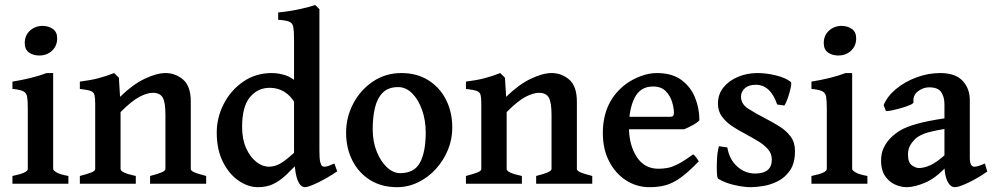

<svg xmlns="http://www.w3.org/2000/svg" viewBox="-20 -736 3978 769"><path d="M209 -582.5Q209 -552.2 188.5 -533Q168 -513.7 137.2 -513.7Q112.8 -513.7 95.9 -525.9Q79.1 -538.1 79.1 -563.5Q79.1 -594.2 100.1 -613.3Q121.1 -632.3 150.9 -632.3Q174.3 -632.3 191.7 -620.1Q209 -607.9 209 -582.5ZM29.8 0V-31.2Q91.3 -43.5 91.3 -59.1V-301.3Q91.3 -333 88.6 -348.6Q85.9 -364.3 73 -370.6Q60.1 -377 29.8 -379.9V-409.2Q66.9 -415 101.8 -423.6Q136.7 -432.1 166.5 -443.4H192.9V-59.1Q192.9 -53.7 206.8 -45.4Q220.7 -37.1 253.9 -31.2V0Z M581.1 0V-31.2Q614.3 -39.6 628.4 -46.1Q642.6 -52.7 642.6 -59.1V-275.9Q642.6 -327.6 631.3 -345.9Q620.1 -364.3 592.3 -364.3Q569.3 -364.3 538.1 -347.9Q506.8 -331.5 462.9 -287.1V-59.1Q462.9 -43.9 523.9 -31.2V0H299.8V-31.2Q330.1 -39.1 345.7 -45.2Q361.3 -51.3 361.3 -59.1V-320.3Q361.3 -344.2 358.4 -355.7Q355.5 -367.2 342.8 -371.8Q330.1 -376.5 299.8 -379.9V-409.2Q340.8 -414.1 373 -422.4Q405.3 -430.7 437 -443.4L456.1 -424.8L460.9 -348.1Q511.2 -397.5 559.3 -420.4Q607.4 -443.4 643.1 -443.4Q682.6 -443.4 713.4 -417.2Q744.1 -391.1 744.1 -328.6V-59.1Q744.1 -52.7 756.8 -46.6Q769.5 -40.5 805.7 -31.2V0Z M1330.6 -49.8Q1288.6 -21.5 1251.5 -3.9Q1214.4 13.7 1202.1 13.7Q1157.7 13.7 1157.7 -136.7V-577.6Q1157.7 -611.3 1154.8 -627.4Q1151.9 -643.6 1138.4 -649.2Q1125 -654.8 1094.2 -656.7V-686Q1142.1 -690.9 1180.4 -699.5Q1218.8 -708 1242.7 -715.8L1259.3 -699.2V-134.3Q1259.3 -101.6 1262.2 -88.6Q1265.1 -75.7 1270 -71.3Q1274.9 -67.4 1284.4 -68.6Q1293.9 -69.8 1319.3 -81.1ZM1191.4 -103.5Q1155.3 -63 1127.9 -37.1Q1100.6 -11.2 1074 1.2Q1047.4 13.7 1013.2 13.7Q973.6 13.7 935.5 -12.5Q897.5 -38.6 872.8 -87.6Q848.1 -136.7 848.1 -205.1Q848.1 -265.1 876.2 -319.8Q904.3 -374.5 954.1 -408.9Q1003.9 -443.4 1068.8 -443.4Q1096.2 -443.4 1124.3 -434.1Q1152.3 -424.8 1188 -391.1Q1188 -363.3 1181.9 -347.7Q1175.8 -332 1161.1 -323.2Q1145 -352.1 1118.9 -368.2Q1092.8 -384.3 1060.5 -384.3Q1012.2 -384.3 981 -346.7Q949.7 -309.1 949.7 -228Q949.7 -178.2 965.8 -142.6Q981.9 -106.9 1006.6 -87.6Q1031.2 -68.4 1056.6 -68.4Q1085.9 -68.4 1112.8 -87.2Q1139.6 -106 1171.9 -137.2Q1177.7 -134.3 1184.1 -120.6Q1190.4 -106.9 1191.4 -103.5Z M1791.5 -224.1Q1791.5 -178.2 1773.9 -135.5Q1756.3 -92.8 1725.6 -59.1Q1694.8 -25.4 1654.8 -5.9Q1614.7 13.7 1570.3 13.7Q1508.3 13.7 1462.4 -14.9Q1416.5 -43.5 1391.4 -93Q1366.2 -142.6 1366.2 -205.1Q1366.2 -266.6 1394.8 -321Q1423.3 -375.5 1473.6 -409.4Q1523.9 -443.4 1587.9 -443.4Q1649.4 -443.4 1695.3 -414.8Q1741.2 -386.2 1766.4 -336.7Q1791.5 -287.1 1791.5 -224.1ZM1685.1 -205.1Q1685.1 -253.4 1670.7 -294.9Q1656.2 -336.4 1631.1 -361.8Q1606 -387.2 1574.7 -387.2Q1535.2 -387.2 1512.9 -364.7Q1490.7 -342.3 1481.7 -304.2Q1472.7 -266.1 1472.7 -218.3Q1472.7 -169.9 1488.5 -129.9Q1504.4 -89.8 1529.5 -66.2Q1554.7 -42.5 1583 -42.5Q1639.6 -42.5 1662.4 -85.2Q1685.1 -127.9 1685.1 -205.1Z M2127.4 0V-31.2Q2160.6 -39.6 2174.8 -46.1Q2189 -52.7 2189 -59.1V-275.9Q2189 -327.6 2177.7 -345.9Q2166.5 -364.3 2138.7 -364.3Q2115.7 -364.3 2084.5 -347.9Q2053.2 -331.5 2009.3 -287.1V-59.1Q2009.3 -43.9 2070.3 -31.2V0H1846.2V-31.2Q1876.5 -39.1 1892.1 -45.2Q1907.7 -51.3 1907.7 -59.1V-320.3Q1907.7 -344.2 1904.8 -355.7Q1901.9 -367.2 1889.2 -371.8Q1876.5 -376.5 1846.2 -379.9V-409.2Q1887.2 -414.1 1919.4 -422.4Q1951.7 -430.7 1983.4 -443.4L2002.4 -424.8L2007.3 -348.1Q2057.6 -397.5 2105.7 -420.4Q2153.8 -443.4 2189.5 -443.4Q2229 -443.4 2259.8 -417.2Q2290.5 -391.1 2290.5 -328.6V-59.1Q2290.5 -52.7 2303.2 -46.6Q2315.9 -40.5 2352.1 -31.2V0Z M2781.2 -254.4Q2773.4 -245.1 2754.2 -234.6Q2734.9 -224.1 2720.2 -218.3H2446.8L2447.3 -268.1H2661.6Q2671.9 -268.1 2675.5 -271.5Q2679.2 -274.9 2679.2 -284.7Q2679.2 -302.7 2671.9 -327.4Q2664.6 -352.1 2646.5 -370.8Q2628.4 -389.6 2595.7 -389.6Q2544.9 -389.6 2522 -344.7Q2499 -299.8 2499 -227.1Q2499 -156.2 2529.8 -108.2Q2560.5 -60.1 2617.7 -60.1Q2636.7 -60.1 2655 -63.7Q2673.3 -67.4 2697 -79.6Q2720.7 -91.8 2756.3 -117.7Q2762.2 -114.3 2769.5 -104Q2776.9 -93.8 2778.8 -89.8Q2736.8 -46.4 2705.8 -24.2Q2674.8 -2 2645.8 5.9Q2616.7 13.7 2581.5 13.7Q2530.3 13.7 2487.8 -13.4Q2445.3 -40.5 2419.9 -89.4Q2394.5 -138.2 2394.5 -203.1Q2394.5 -332 2490.2 -401.9Q2513.7 -418.5 2546.1 -430.9Q2578.6 -443.4 2611.3 -443.4Q2671.4 -443.4 2708.7 -416Q2746.1 -388.7 2763.7 -345.5Q2781.2 -302.2 2781.2 -254.4Z M3164.1 -130.9Q3164.1 -82 3143.8 -53Q3123.5 -23.9 3094 -9.5Q3064.5 4.9 3035.2 9.3Q3005.9 13.7 2987.3 13.7Q2959.5 13.7 2923.1 5.6Q2886.7 -2.4 2856.4 -20Q2852.5 -22.5 2851.3 -46.1Q2850.1 -69.8 2851.8 -99.6Q2853.5 -129.4 2859.4 -150.4L2893.1 -145.5Q2900.9 -98.1 2932.1 -69.6Q2963.4 -41 3004.4 -41Q3071.3 -41 3071.3 -96.7Q3071.3 -121.1 3055.2 -139.2Q3039.1 -157.2 3013.9 -172.1Q2988.8 -187 2960.9 -202.1Q2935.1 -215.3 2910.9 -231.7Q2886.7 -248 2871.1 -269.8Q2855.5 -291.5 2855.5 -320.8Q2855.5 -358.9 2878.2 -386.5Q2900.9 -414.1 2937 -428.7Q2973.1 -443.4 3013.2 -443.4Q3050.3 -443.4 3088.6 -433.8Q3127 -424.3 3147.5 -407.7Q3150.9 -404.8 3147 -385.3Q3143.1 -365.7 3135.7 -344.2Q3128.4 -322.8 3121.6 -313.5L3092.8 -317.4Q3065.9 -396.5 3006.8 -396.5Q2978.5 -396.5 2963.1 -382.3Q2947.8 -368.2 2947.8 -349.1Q2947.8 -319.3 2976.6 -300.8Q3005.4 -282.2 3051.8 -258.3Q3078.1 -244.6 3104 -228.3Q3129.9 -211.9 3147 -188.7Q3164.1 -165.5 3164.1 -130.9Z M3409.2 -582.5Q3409.2 -552.2 3388.7 -533Q3368.2 -513.7 3337.4 -513.7Q3313 -513.7 3296.1 -525.9Q3279.3 -538.1 3279.3 -563.5Q3279.3 -594.2 3300.3 -613.3Q3321.3 -632.3 3351.1 -632.3Q3374.5 -632.3 3391.8 -620.1Q3409.2 -607.9 3409.2 -582.5ZM3230 0V-31.2Q3291.5 -43.5 3291.5 -59.1V-301.3Q3291.5 -333 3288.8 -348.6Q3286.1 -364.3 3273.2 -370.6Q3260.3 -377 3230 -379.9V-409.2Q3267.1 -415 3302 -423.6Q3336.9 -432.1 3366.7 -443.4H3393.1V-59.1Q3393.1 -53.7 3407 -45.4Q3420.9 -37.1 3454.1 -31.2V0Z M3934.1 -48.8Q3895.5 -22 3857.9 -4.2Q3820.3 13.7 3804.7 13.7Q3786.1 13.7 3774.4 -10.5Q3762.7 -34.7 3762.7 -75.7V-318.8Q3762.7 -348.1 3749.5 -367.4Q3736.3 -386.7 3699.7 -386.2Q3676.3 -385.7 3656 -369.9Q3635.7 -354 3638.7 -326.2Q3639.2 -321.8 3624.5 -315.4Q3609.9 -309.1 3589.4 -303.2Q3568.8 -297.4 3551.3 -293.7Q3533.7 -290 3528.3 -291.5L3519 -314.9Q3533.7 -350.6 3568.8 -379.6Q3604 -408.7 3650.6 -426Q3697.3 -443.4 3745.6 -443.4Q3806.2 -443.4 3835.2 -412.6Q3864.3 -381.8 3864.3 -334.5V-104.5Q3864.3 -68.4 3882.3 -68.4Q3889.2 -68.4 3897.7 -70.8Q3906.2 -73.2 3924.8 -81.1ZM3767.1 -220.2Q3705.1 -210 3680.7 -200.2Q3656.2 -190.4 3643.6 -177.7Q3631.3 -165 3624 -150.9Q3616.7 -136.7 3616.7 -116.7Q3616.7 -84.5 3632.6 -73.7Q3648.4 -63 3660.6 -63Q3680.7 -63 3706.1 -74.2Q3731.4 -85.4 3767.1 -117.7L3771 -69.3Q3728 -22.5 3685.3 -4.4Q3642.6 13.7 3611.8 13.7Q3586.9 13.7 3563.2 2.4Q3539.6 -8.8 3524.2 -32.2Q3508.8 -55.7 3508.8 -91.8Q3508.8 -123.5 3520.3 -146Q3531.7 -168.5 3548.8 -185.1Q3563.5 -200.2 3585.7 -213.6Q3607.9 -227.1 3650.1 -239.3Q3692.4 -251.5 3767.1 -262.7Z"/></svg>

Font: Namdhinggo SemiBold
Style: Regular
Weight: 600
Designer: Victor Gaultney
Foundry: SIL International
Version: Version 3.001